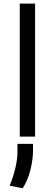

<svg xmlns="http://www.w3.org/2000/svg" viewBox="-20 -747 301 1050"><path d="M171.9 -727.3V0H88.1V-727.3ZM160.5 39.8V83.8Q159.4 130.7 145.4 185.9Q131.4 241.1 103.7 282.7L32.7 268.5Q50.8 225.9 63 175.8Q75.3 125.7 75.3 85.2V39.8Z"/></svg>

Font: Interface
Style: Regular
Weight: 400
Designer: Rasmus Andersson
Foundry: rsms
Version: Version 1.8